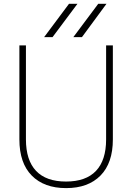

<svg xmlns="http://www.w3.org/2000/svg" viewBox="-20 -969 683 1001"><path d="M81.1 -242.2V-732.4H115.2V-242.2Q115.2 -133.8 168 -78.1Q220.7 -22.5 324.2 -22.5Q427.7 -22.5 480.5 -78.1Q533.2 -133.8 533.2 -242.2V-732.4H568.4V-242.2Q568.4 -119.1 503.9 -53.7Q439.5 11.7 324.7 11.7Q210 11.7 145.5 -53.7Q81.1 -119.1 81.1 -242.2ZM253.9 -775.4H210L339.8 -949.2H383.8ZM407.2 -775.4H362.3L492.2 -949.2H535.2Z"/></svg>

Font: Gen Shin Gothic ExtraLight
Style: Regular
Weight: 100
Designer: [Source Han Sans]
Ryoko NISHIZUKA  (kana & ideographs); Paul D. Hunt (Latin, Greek & Cyrillic); Wenlong ZHANG  (bopomofo
Version: Version 1.002.20150607